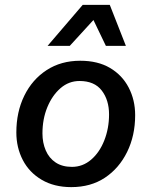

<svg xmlns="http://www.w3.org/2000/svg" viewBox="-20 -758 621 787"><path d="M272 9Q202 9 151 -21Q100 -51 73.5 -102Q47 -153 47 -215Q47 -299 79.5 -365.5Q112 -432 171 -470.5Q230 -509 309 -509Q381 -509 431 -479.5Q481 -450 507.5 -399Q534 -348 534 -286Q534 -202 501 -135Q468 -68 410 -29.5Q352 9 272 9ZM275 -74Q319 -74 353.5 -103.5Q388 -133 407.5 -182.5Q427 -232 427 -289Q427 -348 397 -387Q367 -426 306 -426Q262 -426 228 -396.5Q194 -367 174 -318.5Q154 -270 154 -211Q154 -173 167.5 -141.5Q181 -110 208 -92Q235 -74 275 -74ZM175 -570 319 -738H430L496 -570H414L363 -676L266 -570Z"/></svg>

Font: Kantumruy Pro Medium
Style: Italic
Weight: 500
Italic angle: -13°
Designer: Sovichet Tep
Foundry: Sovichet Tep
Version: Version 1.002